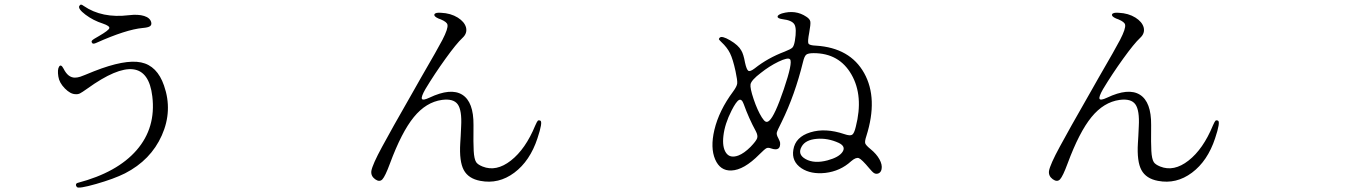

<svg xmlns="http://www.w3.org/2000/svg" viewBox="-20 -788 6040 850"><path d="M533.2 -20.5Q647.5 -79.1 696.3 -188.5Q745.1 -297.9 706.1 -409.2Q675.8 -497.1 604.5 -511.7Q533.2 -526.4 396.5 -472.7Q346.7 -452.1 335 -448.2Q322.3 -444.3 311.5 -444.3Q281.2 -444.3 261.7 -483.4Q250 -505.9 241.7 -493.2Q233.4 -480.5 238.3 -449.2Q242.2 -421.9 267.1 -396.5Q292 -371.1 314.5 -371.1Q325.2 -370.1 334 -374.5Q342.8 -378.9 366.2 -395.5Q627.9 -584 654.3 -361.3Q670.9 -222.7 585 -123.5Q499 -24.4 324.2 21.5Q317.4 23.4 316.4 28.8Q315.4 34.2 320.3 40Q327.1 48.8 405.8 26.4Q484.4 3.9 533.2 -20.5ZM407.2 -598.6Q538.1 -657.2 611.3 -664.1Q635.7 -666 644 -671.9Q652.3 -677.7 649.4 -689.5Q644.5 -709 618.2 -717.3Q591.8 -725.6 550.8 -720.7Q431.6 -706.1 350.6 -761.7Q342.8 -767.6 338.9 -767.6Q335 -767.6 331.1 -761.7Q324.2 -749 358.4 -723.1Q392.6 -697.3 435.5 -683.6Q466.8 -672.9 463.9 -663.1Q460.9 -653.3 418.9 -628.9Q392.6 -614.3 387.7 -608.9Q382.8 -603.5 388.7 -596.7Q392.6 -591.8 407.2 -598.6Z M2359.4 -175.8Q2383.8 -249 2372.1 -253.9Q2364.3 -256.8 2360.8 -253.4Q2357.4 -250 2349.6 -232.4Q2306.6 -127.9 2241.7 -77.1Q2176.8 -26.4 2116.2 -50.8Q2094.7 -59.6 2087.9 -70.3Q2079.1 -84 2077.1 -120.1Q2075.2 -148.4 2076.2 -234.4Q2077.1 -336.9 2026.4 -368.7Q1975.6 -400.4 1880.9 -355.5Q1851.6 -341.8 1847.7 -350.6Q1843.8 -359.4 1863.3 -393.6Q1903.3 -460 1952.1 -527.8Q2001 -595.7 2027.3 -620.1Q2049.8 -640.6 2043 -667Q2036.1 -691.4 2006.8 -710Q1975.6 -729.5 1932.6 -731.4Q1907.2 -733.4 1903.3 -724.6Q1899.4 -715.8 1920.9 -706.1Q1924.8 -704.1 1931.6 -702.1Q1959 -690.4 1960.9 -678.7Q1964.8 -662.1 1938.5 -611.3Q1919.9 -575.2 1842.8 -442.4Q1824.2 -409.2 1813.5 -390.6Q1705.1 -201.2 1671.9 -138.7Q1628.9 -59.6 1624 -31.2Q1621.1 -8.8 1640.6 5.4Q1660.2 19.5 1672.9 5.9Q1685.5 -7.8 1706.1 -63.5Q1757.8 -203.1 1812 -269.5Q1866.2 -335.9 1936.5 -345.7Q1987.3 -352.5 2006.3 -326.2Q2025.4 -299.8 2021.5 -228.5Q2020.5 -216.8 2019.5 -185.5Q2017.6 -163.1 2017.6 -154.3Q2012.7 -73.2 2033.2 -35.2Q2053.7 2.9 2106.4 12.7Q2187.5 28.3 2256.8 -23.4Q2326.2 -75.2 2359.4 -175.8Z M3633.8 -22.5Q3700.2 -30.3 3748 -74.2Q3769.5 -92.8 3782.2 -87.9Q3794.9 -83 3829.1 -42Q3841.8 -27.3 3845.7 -24.4Q3856.4 -15.6 3868.2 -20Q3879.9 -24.4 3882.8 -39.1Q3886.7 -58.6 3873.5 -82.5Q3860.4 -106.4 3834 -127.9Q3813.5 -144.5 3810.5 -153.3Q3807.6 -162.1 3815.4 -185.5Q3868.2 -352.5 3805.7 -464.4Q3743.2 -576.2 3592.8 -585.9Q3563.5 -586.9 3559.1 -595.2Q3554.7 -603.5 3562.5 -643.6Q3569.3 -680.7 3567.4 -692.4Q3565.4 -704.1 3549.8 -713.9Q3502 -746.1 3441.4 -728.5Q3421.9 -721.7 3422.4 -713.9Q3422.9 -706.1 3444.3 -703.1Q3486.3 -698.2 3497.1 -679.7Q3507.8 -661.1 3499 -607.4Q3495.1 -585 3488.3 -577.6Q3481.4 -570.3 3454.1 -559.6Q3378.9 -531.2 3321.3 -485.4Q3300.8 -469.7 3293 -474.6Q3285.2 -479.5 3278.3 -510.7Q3271.5 -548.8 3261.7 -564.5Q3249 -587.9 3212.4 -609.4Q3175.8 -630.9 3166 -621.1Q3162.1 -616.2 3162.6 -614.3Q3163.1 -612.3 3170.9 -604.5L3173.8 -601.6Q3199.2 -578.1 3211.9 -552.2Q3224.6 -526.4 3236.3 -472.7Q3245.1 -431.6 3243.7 -418.5Q3242.2 -405.3 3225.6 -382.8Q3163.1 -298.8 3142.6 -212.9Q3124 -133.8 3146 -82.5Q3168 -31.2 3217.8 -33.2Q3273.4 -35.2 3341.8 -104.5Q3365.2 -127.9 3373 -131.8Q3380.9 -135.7 3393.6 -130.9Q3436.5 -116.2 3433.6 -156.2Q3433.6 -160.2 3425.8 -175.8Q3417 -191.4 3418.9 -200.7Q3420.9 -210 3440.4 -248Q3499 -367.2 3535.2 -514.6Q3541 -539.1 3549.3 -545.9Q3557.6 -552.7 3582 -552.7Q3695.3 -552.7 3749.5 -458Q3803.7 -363.3 3768.6 -226.6Q3761.7 -197.3 3752.4 -191.4Q3743.2 -185.5 3717.8 -194.3Q3633.8 -222.7 3567.4 -202.1Q3501 -181.6 3492.2 -125Q3483.4 -73.2 3528.3 -43Q3570.3 -15.6 3633.8 -22.5ZM3529.3 -139.6Q3545.9 -168.9 3595.2 -173.3Q3644.5 -177.7 3693.4 -155.3Q3725.6 -139.6 3710 -115.7Q3694.3 -91.8 3643.6 -78.1Q3585 -62.5 3546.9 -83.5Q3508.8 -104.5 3529.3 -139.6ZM3194.3 -111.3Q3176.8 -136.7 3182.6 -186.5Q3188.5 -239.3 3218.8 -298.8Q3239.3 -338.9 3251.5 -345.2Q3263.7 -351.6 3272.5 -327.1Q3294.9 -264.6 3326.2 -207Q3335.9 -188.5 3332 -176.3Q3328.1 -164.1 3302.7 -137.7Q3274.4 -109.4 3249 -99.6Q3211.9 -85.9 3194.3 -111.3ZM3352.5 -268.6Q3333 -299.8 3316.4 -349.1Q3299.8 -398.4 3302.7 -415Q3306.6 -433.6 3347.7 -464.8Q3385.7 -495.1 3425.8 -514.6Q3468.8 -535.2 3477.5 -525.4Q3490.2 -511.7 3450.2 -393.6Q3410.2 -275.4 3385.7 -253.9Q3377 -246.1 3369.6 -249.5Q3362.3 -252.9 3352.5 -268.6Z M5359.4 -175.8Q5383.8 -249 5372.1 -253.9Q5364.3 -256.8 5360.8 -253.4Q5357.4 -250 5349.6 -232.4Q5306.6 -127.9 5241.7 -77.1Q5176.8 -26.4 5116.2 -50.8Q5094.7 -59.6 5087.9 -70.3Q5079.1 -84 5077.1 -120.1Q5075.2 -148.4 5076.2 -234.4Q5077.1 -336.9 5026.4 -368.7Q4975.6 -400.4 4880.9 -355.5Q4851.6 -341.8 4847.7 -350.6Q4843.8 -359.4 4863.3 -393.6Q4903.3 -460 4952.1 -527.8Q5001 -595.7 5027.3 -620.1Q5049.8 -640.6 5043 -667Q5036.1 -691.4 5006.8 -710Q4975.6 -729.5 4932.6 -731.4Q4907.2 -733.4 4903.3 -724.6Q4899.4 -715.8 4920.9 -706.1Q4924.8 -704.1 4931.6 -702.1Q4959 -690.4 4960.9 -678.7Q4964.8 -662.1 4938.5 -611.3Q4919.9 -575.2 4842.8 -442.4Q4824.2 -409.2 4813.5 -390.6Q4705.1 -201.2 4671.9 -138.7Q4628.9 -59.6 4624 -31.2Q4621.1 -8.8 4640.6 5.4Q4660.2 19.5 4672.9 5.9Q4685.5 -7.8 4706.1 -63.5Q4757.8 -203.1 4812 -269.5Q4866.2 -335.9 4936.5 -345.7Q4987.3 -352.5 5006.3 -326.2Q5025.4 -299.8 5021.5 -228.5Q5020.5 -216.8 5019.5 -185.5Q5017.6 -163.1 5017.6 -154.3Q5012.7 -73.2 5033.2 -35.2Q5053.7 2.9 5106.4 12.7Q5187.5 28.3 5256.8 -23.4Q5326.2 -75.2 5359.4 -175.8Z"/></svg>

Font: Bpmf GenWan Min R
Style: R
Weight: 400
Foundry: But Ko
Version: Version 1.320